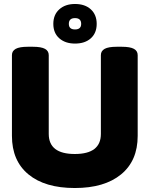

<svg xmlns="http://www.w3.org/2000/svg" viewBox="-20 -937 752 965"><path d="M356 8Q206 8 123 -60.5Q40 -129 40 -254V-660Q40 -681 59 -691.5Q78 -702 120 -702H145Q187 -702 206 -691.5Q225 -681 225 -660V-264Q225 -163 356 -163Q487 -163 487 -264V-660Q487 -681 506 -691.5Q525 -702 567 -702H592Q634 -702 653 -691.5Q672 -681 672 -660V-254Q672 -129 588.5 -60.5Q505 8 356 8ZM357 -718Q308 -718 278 -744.5Q248 -771 248 -817Q248 -863 278 -890Q308 -917 357 -917Q407 -917 436.5 -890Q466 -863 466 -817Q466 -771 436.5 -744.5Q407 -718 357 -718ZM357 -789Q388 -789 388 -817Q388 -846 357 -846Q326 -846 326 -817Q326 -789 357 -789Z"/></svg>

Font: Asap Black
Style: Regular
Weight: 900
Designer: Pablo Cosgaya
Foundry: Omnibus-Type
Version: Version 3.001; ttfautohint (v1.8.4.7-5d5b)